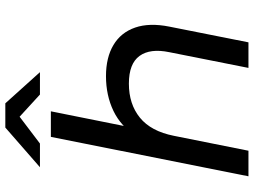

<svg xmlns="http://www.w3.org/2000/svg" viewBox="-136 -817 953 721"><g transform="rotate(-90 340.5 -456.5)"><path d="M415 -535Q485 -535 532 -507Q579 -479 597.5 -425.5Q616 -372 601 -297L542 0H446L505 -297Q520 -369 491 -409Q462 -449 387 -449Q310 -449 259 -407.5Q208 -366 191 -280L135 0H39L187 -742H283L210 -378L188 -419Q226 -479 284.5 -507Q343 -535 415 -535ZM73 -783 222 -913H313L430 -783H346L226 -893H307L162 -783Z"/></g></svg>

Font: Montserrat Thin Medium
Style: Italic
Weight: 500
Italic angle: -11.3°
Version: Version 9.000